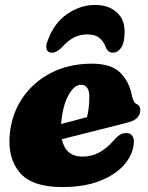

<svg xmlns="http://www.w3.org/2000/svg" viewBox="-20 -743 601 778"><path d="M521.5 -156Q516 -112.5 481.5 -73.5Q447 -34.5 384.2 -9.8Q321.5 15 231.5 15Q110 15 60.2 -43.5Q10.5 -102 19.5 -198.5Q27 -280 70.5 -345Q114 -410 186.5 -447.5Q259 -485 352.5 -485Q430 -485 466.8 -449Q503.5 -413 514.5 -356Q517 -344.5 521 -335.2Q525 -326 531 -323Q548.5 -315.5 548.5 -296.5Q548.5 -281 537.2 -267.2Q526 -253.5 495.5 -246Q465 -238 419.2 -226.5Q373.5 -215 323.8 -202.5Q274 -190 230.5 -179Q245.5 -108.5 314.5 -108.5Q352 -108.5 382.2 -125.2Q412.5 -142 436 -169Q453.5 -189 465.2 -196.5Q477 -204 492.5 -204Q508.5 -204 517 -191Q525.5 -178 521.5 -156ZM228 -245Q228 -242.5 227.5 -240.5Q255 -247.5 282.8 -255Q310.5 -262.5 332.5 -268.5Q341.5 -302.5 342 -350Q342 -399.5 308 -399.5Q281 -399.5 257.8 -358Q234.5 -316.5 228 -245ZM333.5 -603.5Q305 -603.5 281 -591.8Q257 -580 233 -553.5Q210 -529.5 191 -529.5Q174 -529.5 169.2 -542.5Q164.5 -555.5 172.5 -576.5Q198 -649 251.8 -686Q305.5 -723 365.5 -723Q426 -723 460.2 -686Q494.5 -649 481.5 -576.5Q477.5 -555.5 465.2 -542.5Q453 -529.5 436.5 -529.5Q417 -529.5 408 -553.5Q397.5 -579 380.2 -591.2Q363 -603.5 333.5 -603.5Z"/></svg>

Font: Fraunces 9pt S050 Black
Style: Italic
Weight: 900
Italic angle: -16°
Version: Version 1.000; ttfautohint (v1.8.3)